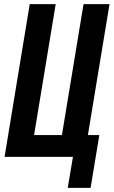

<svg xmlns="http://www.w3.org/2000/svg" viewBox="-20 -755 547 924"><path d="M306 149 331 0H2L123 -735H248L144 -105H278L382 -735H507L403 -105H458L416 149Z"/></svg>

Font: Iosevka Extrabold Oblique
Style: Regular
Weight: 800
Italic angle: -9°
Monospace: yes
Designer: Belleve Invis
Foundry: Belleve Invis
Version: Version 32.5.0; ttfautohint (v1.8.4)